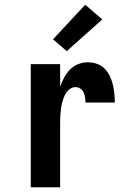

<svg xmlns="http://www.w3.org/2000/svg" viewBox="-20 -791 540 811"><path d="M110 0V-520H234V-425Q241 -445 251 -463.5Q261 -482 275.5 -497Q290 -512 310 -520Q330 -528 351 -528Q370 -528 389 -521.5Q408 -515 421.5 -501.5Q435 -488 443.5 -470.5Q452 -453 456.5 -434Q461 -415 463 -396Q465 -377 465 -358H341Q341 -368 339.5 -379Q338 -390 333.5 -400Q329 -410 319.5 -416.5Q310 -423 299 -423Q285 -423 273 -413.5Q261 -404 254.5 -390.5Q248 -377 244 -363Q240 -349 238 -334.5Q236 -320 235 -305Q234 -290 234 -276V0ZM262 -575 204 -625 340 -771 412 -709Z"/></svg>

Font: Iosevka SS04 Extrabold
Style: Regular
Weight: 800
Monospace: yes
Designer: Belleve Invis
Foundry: Belleve Invis
Version: Version 19.0.0; ttfautohint (v1.8.4)